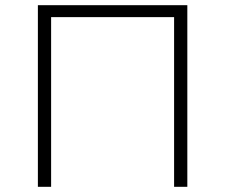

<svg xmlns="http://www.w3.org/2000/svg" viewBox="-20 -720 868 740"><path d="M702 -700V0H651V-654H177V0H126V-700Z"/></svg>

Font: Montserrat Alternates Light
Style: Regular
Weight: 300
Designer: Julieta Ulanovsky
Foundry: Julieta Ulanovsky
Version: Version 7.200